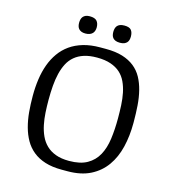

<svg xmlns="http://www.w3.org/2000/svg" viewBox="-128 -984 999 1110"><g transform="rotate(15 371.5 -429.5)"><path d="M479 -776.4Q462.9 -776.4 452.6 -780.5Q442.4 -784.7 436.5 -791.5Q430.7 -798.3 428.2 -807.6Q425.8 -816.9 425.8 -827.1Q425.8 -837.9 428.2 -847.4Q430.7 -856.9 436.5 -864Q442.4 -871.1 452.6 -875.2Q462.9 -879.4 479 -879.4Q509.3 -879.4 520.3 -865.5Q531.2 -851.6 531.2 -827.1Q531.2 -816.9 528.8 -807.6Q526.4 -798.3 520.3 -791.5Q514.2 -784.7 504.2 -780.5Q494.1 -776.4 479 -776.4ZM272 -776.4Q257.3 -776.4 247.6 -780.5Q237.8 -784.7 231.9 -791.5Q226.1 -798.3 223.6 -807.6Q221.2 -816.9 221.2 -827.1Q221.2 -837.9 223.6 -847.4Q226.1 -856.9 231.9 -864Q237.8 -871.1 247.6 -875.2Q257.3 -879.4 272 -879.4Q302.2 -879.4 314.5 -865.5Q326.7 -851.6 326.7 -827.1Q326.7 -816.9 323.7 -807.6Q320.8 -798.3 314.5 -791.5Q308.1 -784.7 297.6 -780.5Q287.1 -776.4 272 -776.4ZM343.8 19.5Q286.6 19.5 244.1 6.1Q201.7 -7.3 171.4 -32Q141.1 -56.6 121.8 -90.6Q102.5 -124.5 91.3 -165.8Q80.1 -207 75.9 -253.7Q71.8 -300.3 71.8 -350.1V-351.1Q71.8 -402.3 78.6 -450Q85.4 -497.6 100.3 -538.6Q115.2 -579.6 139.2 -613.3Q163.1 -647 196.8 -670.9Q230.5 -694.8 275.1 -708Q319.8 -721.2 376.5 -721.2H410.6Q468.3 -721.2 510.3 -708.3Q552.2 -695.3 581.8 -671.6Q611.3 -647.9 629.4 -614.7Q647.5 -581.5 657.7 -540.8Q668 -500 671.4 -452.9Q674.8 -405.8 674.8 -354.5V-348.1Q674.8 -271 658.7 -204.1Q642.6 -137.2 607.2 -87.4Q571.8 -37.6 515.4 -9Q459 19.5 378.4 19.5ZM371.1 -40.5Q438 -40.5 479.2 -64Q520.5 -87.4 543.2 -128.9Q565.9 -170.4 573.7 -227.3Q581.5 -284.2 581.5 -351.1Q581.5 -391.1 579.6 -429.7Q577.6 -468.3 570.6 -502.7Q563.5 -537.1 550 -565.9Q536.6 -594.7 513.7 -615.5Q490.7 -636.2 456.5 -647.9Q422.4 -659.7 374 -659.7Q329.6 -659.7 296.9 -649.2Q264.2 -638.7 241 -619.1Q217.8 -599.6 203.4 -571.8Q189 -543.9 180.7 -509.8Q172.4 -475.6 169.2 -435.5Q166 -395.5 166 -351.1Q166 -313 168.2 -275.4Q170.4 -237.8 177.5 -203.4Q184.6 -168.9 198.2 -139.2Q211.9 -109.4 234.6 -87.4Q257.3 -65.4 290.8 -53Q324.2 -40.5 371.1 -40.5Z"/></g></svg>

Font: Fjord
Style: One
Weight: 400
Designer: Viktoriya Grabowska
Foundry: Viktoriya Grabowska
Version: Version 1.002